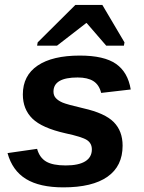

<svg xmlns="http://www.w3.org/2000/svg" viewBox="-20 -767 596 796"><path d="M488.3 -163.1Q488.3 -78.1 425.5 -34.2Q362.8 9.8 242.7 9.8Q144.5 9.8 87.9 -24.9Q31.2 -59.6 11.2 -132.3L133.8 -149.9Q144 -113.3 171.4 -97.2Q198.7 -81.1 252.4 -81.1Q305.7 -81.1 333.3 -98.1Q360.8 -115.2 360.8 -147.5Q360.8 -172.9 340.6 -186.3Q320.3 -199.7 251.5 -214.4Q154.3 -236.3 114.5 -275.1Q74.7 -314 74.7 -375.5Q74.7 -453.6 136 -495.1Q197.3 -536.6 311 -536.6Q411.6 -536.6 460.9 -502.2Q510.3 -467.8 522 -396L399.4 -381.8Q391.1 -415.5 367.2 -430.7Q343.3 -445.8 301.8 -445.8Q201.7 -445.8 201.7 -387.2Q201.7 -371.1 211.4 -360.4Q221.2 -349.6 239.3 -341.8Q257.3 -334 326.2 -317.9Q415 -297.9 451.7 -260.7Q488.3 -223.6 488.3 -163.1ZM496.1 -591.3 493.7 -577.6H420.4L339.4 -671.4H337.4L216.3 -577.6H133.8L136.2 -591.3L292.5 -746.6H404.3Z"/></svg>

Font: Liberation Sans
Style: Bold Italic
Weight: 700
Italic angle: -12°
Designer: Steve Matteson
Foundry: Ascender Corporation
Version: Version 2.1.5